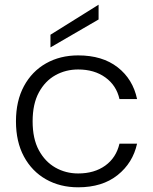

<svg xmlns="http://www.w3.org/2000/svg" viewBox="-20 -790 653 818"><path d="M48 -273Q48 -360 82 -423Q116 -486 176 -520Q236 -554 313 -554Q416 -554 481 -503.5Q546 -453 564 -368H489Q476 -426 429 -460Q382 -494 313 -494Q260 -494 216 -469.5Q172 -445 145.5 -396Q119 -347 119 -273Q119 -199 145.5 -150Q172 -101 216 -76Q260 -51 313 -51Q382 -51 428.5 -84.5Q475 -118 489 -178H564Q546 -96 481 -44Q416 8 313 8Q236 8 176 -26Q116 -60 82 -123Q48 -186 48 -273ZM400 -770V-707L195 -588V-642Z"/></svg>

Font: Poppins Light
Style: Regular
Weight: 300
Designer: Ninad Kale (Devanagari), Jonny Pinhorn (Latin)
Version: Version 5.002